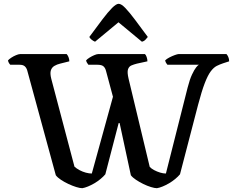

<svg xmlns="http://www.w3.org/2000/svg" viewBox="-20 -988 1232 1008"><path d="M412 0Q400 0 380.5 -6Q361 -12 339.5 -22Q318 -32 300 -44Q282 -56 273 -68L123 -618Q119 -632 110 -640Q101 -648 83 -648H34Q30 -652 26.5 -658Q23 -664 22 -671Q27 -677 39 -685Q51 -693 64.5 -698.5Q78 -704 85 -704H330Q335 -699 339.5 -688.5Q344 -678 344 -666L296 -654Q279 -650 265.5 -642Q252 -634 247 -618.5Q242 -603 249 -575L371 -113Q382 -103 398 -94.5Q414 -86 431 -81.5Q448 -77 462 -77L573 -480L537 -614Q533 -631 523.5 -639.5Q514 -648 492 -648H444Q440 -653 436.5 -659Q433 -665 432 -671Q438 -678 450 -685.5Q462 -693 475 -698.5Q488 -704 495 -704H741Q746 -700 750 -688.5Q754 -677 754 -666L699 -654Q683 -650 670 -644.5Q657 -639 652 -624Q647 -609 655 -575L766 -112Q774 -103 789 -95Q804 -87 820.5 -82Q837 -77 851 -77L965 -528Q976 -571 988 -596.5Q1000 -622 1009.5 -634Q1019 -646 1024 -648H859Q858 -650 853.5 -655.5Q849 -661 847 -671Q855 -679 869.5 -686.5Q884 -694 898 -699Q912 -704 917 -704H1169Q1174 -699 1178.5 -689Q1183 -679 1183 -666L1152 -656Q1134 -650 1118 -642Q1102 -634 1086.5 -613.5Q1071 -593 1055 -551.5Q1039 -510 1020 -438L925 -73Q915 -61 900 -48.5Q885 -36 868 -26Q851 -16 834 -9Q817 -2 804 0Q792 0 772.5 -6Q753 -12 732.5 -22Q712 -32 694 -44Q676 -56 667 -68L608 -342H603L533 -73Q523 -61 508 -48.5Q493 -36 476 -26Q459 -16 442 -9Q425 -2 412 0ZM479 -769Q469 -773 460.5 -780Q452 -787 449 -794Q488 -847 517.5 -886Q547 -925 568.5 -946.5Q590 -968 603 -968Q617 -968 638.5 -945.5Q660 -923 689.5 -883.5Q719 -844 756 -794Q752 -789 744.5 -780.5Q737 -772 725 -769L602 -871Z"/></svg>

Font: Texturina 12pt Medium
Style: Regular
Weight: 500
Designer: Guillermo Torres Carreño
Foundry: Omnibus-Type
Version: Version 1.002